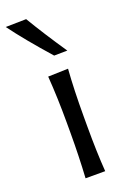

<svg xmlns="http://www.w3.org/2000/svg" viewBox="-176 -828 582 879"><g transform="rotate(-20 115.0 -389.0)"><path d="M202.1 -578.1 137.7 -577.1Q35.6 -692.4 -25.9 -775.9L74.2 -777.8Q128.9 -686 202.1 -578.1ZM176.3 0H80.6Q86.9 -106.4 86.9 -219.2V-269Q86.9 -389.6 79.1 -496.1L176.8 -499Q169.4 -397.9 169.4 -269V-219.2Q169.4 -93.8 176.3 0Z"/></g></svg>

Font: Commissioner Flair
Style: Regular
Weight: 400
Designer: Kostas Bartsokas
Foundry: Kostas Bartsokas
Version: Version 1.000